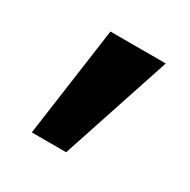

<svg xmlns="http://www.w3.org/2000/svg" viewBox="-87 -782 479 484"><g transform="rotate(30 153.0 -540.5)"><path d="M105.3 -700 60.7 -380.7H160.7L266.3 -700Z"/></g></svg>

Font: Jost* Book
Style: Regular
Weight: 400
Version: Version 3.000